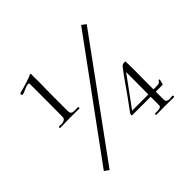

<svg xmlns="http://www.w3.org/2000/svg" viewBox="-203 -1050 1406 1406"><g transform="rotate(-45 500.0 -347.0)"><path d="M611 -84H779Q779 -142 779.5 -199.5Q780 -257 780 -315ZM353 -376Q353 -374 351.5 -371Q350 -368 348 -368Q323 -368 297 -368.5Q271 -369 245 -369Q222 -369 198.5 -368Q175 -367 152 -367Q146 -367 146 -374Q146 -381 158 -381Q163 -381 168 -380.5Q173 -380 178 -380Q192 -380 205.5 -387.5Q219 -395 219 -411Q219 -452 219.5 -493.5Q220 -535 220 -575V-751Q220 -761 211 -761Q200 -761 183.5 -754.5Q167 -748 151.5 -741Q136 -734 126 -734Q123 -734 121 -738Q119 -742 119 -743Q119 -752 127 -754Q137 -758 146.5 -760Q156 -762 166 -765Q187 -771 208 -777.5Q229 -784 249 -792Q254 -794 261 -797.5Q268 -801 274 -801Q277 -801 277.5 -797.5Q278 -794 278 -792Q278 -788 277.5 -785Q277 -782 277 -778Q277 -762 277.5 -746.5Q278 -731 278 -716Q278 -685 277 -654.5Q276 -624 276 -593V-415Q276 -395 286 -388.5Q296 -382 314 -382Q322 -382 330.5 -382.5Q339 -383 347 -383Q353 -383 353 -376ZM824 -767 187 107 152 82 791 -792ZM915 -104Q915 -93 911 -82Q907 -71 905 -60H832V24Q832 37 841.5 43.5Q851 50 863 50Q871 50 880 48.5Q889 47 897 47Q900 47 901 50.5Q902 54 902 56Q902 63 894 63Q871 63 847.5 62.5Q824 62 801 62Q780 62 759.5 62.5Q739 63 718 63Q711 63 711 57Q711 50 721.5 49.5Q732 49 745 49Q758 49 768.5 44.5Q779 40 779 25V-60H585Q584 -63 584 -69Q584 -76 589 -83Q607 -108 625.5 -133Q644 -158 662 -183Q694 -228 725.5 -273.5Q757 -319 791 -362Q797 -370 806.5 -372.5Q816 -375 825 -375Q826 -375 828 -375Q830 -375 831 -374Q832 -372 832.5 -344.5Q833 -317 833 -276.5Q833 -236 832.5 -194.5Q832 -153 832 -122.5Q832 -92 832 -84H867Q886 -84 893 -89.5Q900 -95 903.5 -100.5Q907 -106 912 -106Q915 -106 915 -104Z"/></g></svg>

Font: Kaisei Decol
Style: Regular
Weight: 400
Designer: Font-Kai, 金井和夫
Foundry: KAZUO KANAI
Version: Version 5.003